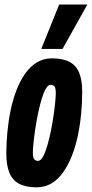

<svg xmlns="http://www.w3.org/2000/svg" viewBox="-20 -809 402 839"><path d="M140.2 9.6Q92.8 9.6 63.6 -5.9Q34.4 -21.4 21 -54.2Q7.6 -87 7.6 -137Q7.6 -183.2 12.2 -231.7Q16.8 -280.2 26.5 -327.1Q36.2 -374 52.1 -415Q68 -456 90 -487.3Q112 -518.6 141.1 -536.3Q170.2 -554 206.6 -554Q254.6 -554 283.8 -538.5Q313 -523 326.1 -490.8Q339.2 -458.6 339.2 -407.2Q339.2 -361 334.6 -312.4Q330 -263.8 320.3 -217.1Q310.6 -170.4 294.7 -129.7Q278.8 -89 256.8 -57.4Q234.8 -25.8 205.9 -8.1Q177 9.6 140.2 9.6ZM146.2 -106Q157.6 -106 167.7 -124Q177.8 -142 186.4 -171.5Q195 -201 202 -235.2Q209 -269.4 213.9 -303Q218.8 -336.6 221.3 -363.3Q223.8 -390 223.8 -402.8Q223.8 -425.6 217.5 -432Q211.2 -438.4 201.2 -438.4Q189.8 -438.4 179.7 -420.4Q169.6 -402.4 161 -372.9Q152.4 -343.4 145.4 -309.2Q138.4 -275 133.5 -241.4Q128.6 -207.8 126.1 -181.4Q123.6 -155 123.6 -142.2Q123.6 -119.4 129.9 -112.7Q136.2 -106 146.2 -106ZM160.4 -595.3 238.5 -789.3H361.7L253.4 -595.3Z"/></svg>

Font: Georama ExtraCondensed Thin
Style: Italic
Weight: 100
Width: 2
Italic angle: -9°
Designer: Jean-Baptiste Levee
Foundry: Production Type
Version: Version 1.001